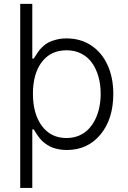

<svg xmlns="http://www.w3.org/2000/svg" viewBox="-20 -747 648 972"><path d="M82.4 -727.3H143.5V-450.6H150.9Q153.1 -453.5 161.4 -466.8Q169.7 -480.1 176 -488.8Q182.2 -497.5 196.2 -510.8Q210.2 -524.1 225.3 -532.1Q240.4 -540.1 264.6 -546.3Q288.7 -552.6 316.8 -552.6Q387.8 -552.6 441.6 -517Q495.4 -481.5 524.5 -417.8Q553.6 -354 553.6 -271.3Q553.3 -143.8 488.6 -65.9Q424 12.1 318.5 12.4Q297.2 12.4 278.4 8.9Q259.6 5.3 245.6 0Q231.5 -5.3 218.8 -13.8Q206 -22.4 197.6 -29.7Q189.3 -36.9 180.9 -47.2Q172.6 -57.5 168.3 -64.1Q164.1 -70.7 158.4 -79.9Q152.7 -89.1 150.9 -92H143.5V204.5H82.4ZM489.7 -272.7Q489.7 -318.5 478.7 -358Q467.7 -397.4 446.7 -427.6Q425.8 -457.7 392.6 -475.1Q359.4 -492.5 317.1 -492.5Q236.5 -492.2 191.6 -432.9Q146.7 -373.6 146.7 -272.7Q146.7 -170.5 192.3 -109.2Q237.9 -47.9 317.1 -48.3Q350.5 -48.3 378.6 -59.8Q406.6 -71.4 426.8 -92Q447.1 -112.6 461.3 -140.8Q475.5 -169 482.6 -202.4Q489.7 -235.8 489.7 -272.7Z"/></svg>

Font: Inter Light BETA
Style: Regular
Weight: 300
Designer: Rasmus Andersson
Foundry: rsms
Version: Version 3.011;git-f93a4a705